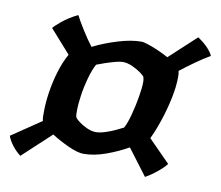

<svg xmlns="http://www.w3.org/2000/svg" viewBox="-72 -616 751 653"><g transform="rotate(10 303.0 -289.0)"><path d="M37 -36Q21 -48 8 -65Q-5 -82 -10 -97L92 -166Q90 -173 90 -182Q90 -191 90 -199Q90 -229 95.5 -265.5Q101 -302 112 -338.5Q123 -375 139 -403L68 -483Q74 -491 94.5 -508Q115 -525 148 -542Q159 -521 176.5 -493Q194 -465 211 -443Q249 -462 294.5 -476Q340 -490 376 -490Q386 -490 415 -479Q444 -468 471 -453L563 -538Q587 -522 600.5 -506.5Q614 -491 616 -483Q592 -469 566 -450.5Q540 -432 517 -414Q519 -406 519 -394Q519 -360 510.5 -319.5Q502 -279 489 -240Q476 -201 462 -172L537 -96Q526 -82 506.5 -66Q487 -50 467 -39L399 -129Q366 -110 325 -95Q284 -80 247 -80Q227 -80 194 -95Q161 -110 135 -127ZM275 -160Q289 -160 308 -166Q327 -172 343.5 -180Q360 -188 368 -192Q377 -208 385.5 -239.5Q394 -271 399.5 -303.5Q405 -336 405 -355Q405 -364 404 -366.5Q403 -369 403 -372Q401 -377 388.5 -386Q376 -395 358.5 -403Q341 -411 325 -411Q316 -411 299 -406.5Q282 -402 264.5 -396Q247 -390 237 -386Q226 -366 217.5 -335.5Q209 -305 204.5 -274Q200 -243 200 -220Q200 -204 201 -201Q202 -195 215 -185Q228 -175 244.5 -167.5Q261 -160 275 -160Z"/></g></svg>

Font: Texturina ExtraBold
Style: Italic
Weight: 800
Italic angle: -11°
Designer: Guillermo Torres Carreño
Foundry: Omnibus-Type
Version: Version 1.002; ttfautohint (v1.8.3)